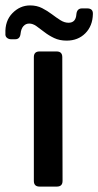

<svg xmlns="http://www.w3.org/2000/svg" viewBox="-51 -689 363 709"><path d="M95 0Q74 0 74 -21V-478Q74 -499 95 -499H158Q179 -499 179 -478L180 -21Q180 0 159 0ZM25 -565Q23 -544 5 -544H-10Q-19 -544 -25.5 -549.5Q-32 -555 -31 -565Q-33 -612 -5 -640.5Q23 -669 60 -669Q85 -669 104.5 -659Q124 -649 140.5 -636.5Q157 -624 172 -614.5Q187 -605 202 -605Q229 -605 231 -636Q233 -658 252 -658H271Q293 -658 292 -637Q291 -593 264 -566Q237 -539 195 -539Q169 -539 149 -548.5Q129 -558 113 -570.5Q97 -583 83.5 -592.5Q70 -602 57 -602Q44 -602 35.5 -592.5Q27 -583 25 -565Z"/></svg>

Font: Pitagon Sans Medium
Style: Regular
Weight: 500
Designer: Travis Tran
Foundry: Pitagon
Version: Version 1.001; ttfautohint (v1.8.4.7-5d5b);gftools[0.9.26]